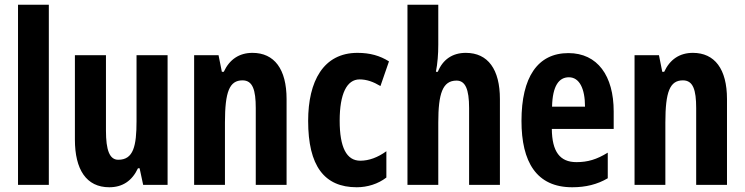

<svg xmlns="http://www.w3.org/2000/svg" viewBox="-20 -780 3142 810"><path d="M186 0V-760H56V0Z M687 -547H556V-269C556 -164 543 -106 479 -106C442 -106 427 -147 427 -229V-547H296V-191C296 -65 344 10 441 10C497 10 537 -17 562 -70H569L584 0H687Z M1045 -557C989 -557 948 -529 924 -477H916L902 -547H799V0H929V-263C929 -393 948 -441 1003 -441C1046 -441 1059 -401 1059 -324V0H1189V-362C1189 -489 1137 -557 1045 -557Z M1485 10C1530 10 1575 -4 1610 -31V-142C1574 -116 1537 -102 1500 -102C1442 -102 1413 -158 1413 -271C1413 -384 1443 -445 1497 -445C1527 -445 1555 -435 1585 -417L1621 -521C1583 -545 1541 -557 1488 -557C1344 -557 1280 -437 1280 -270C1280 -80 1348 10 1485 10Z M1829 -591V-760H1699V0H1829V-263C1829 -385 1847 -440 1906 -440C1943 -440 1959 -404 1959 -324V0H2089V-362C2089 -487 2039 -557 1945 -557C1889 -557 1848 -529 1827 -477H1819C1826 -513 1829 -552 1829 -591Z M2378 -556C2248 -556 2180 -454 2180 -270C2180 -97 2243 10 2394 10C2451 10 2500 -2 2544 -28V-136C2497 -107 2459 -96 2412 -96C2342 -96 2309 -140 2308 -236H2569V-310C2569 -460 2501 -556 2378 -556ZM2380 -454C2424 -454 2448 -407 2448 -330H2309C2311 -418 2338 -454 2380 -454Z M2903 -557C2847 -557 2806 -529 2782 -477H2774L2760 -547H2657V0H2787V-263C2787 -393 2806 -441 2861 -441C2904 -441 2917 -401 2917 -324V0H3047V-362C3047 -489 2995 -557 2903 -557Z"/></svg>

Font: Noto Sans Myanmar UI ExtraCondensed
Style: Bold
Weight: 700
Width: 2
Designer: Monotype Design Team
Foundry: Monotype Imaging Inc.
Version: Version 2.103